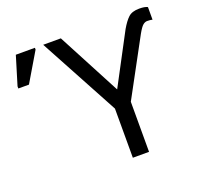

<svg xmlns="http://www.w3.org/2000/svg" viewBox="-125 -861 1051 1002"><g transform="rotate(-20 401.0 -360.0)"><path d="M448 0V-273L210 -714H308L493 -363L642 -644Q664 -682 684.5 -701Q705 -720 745 -720Q761 -720 772 -718Q783 -716 791 -712V-642Q779 -645 762 -645Q750 -645 738.5 -635.5Q727 -626 709 -594L538 -278V0ZM10 -544V-556L58 -714H164V-704L69 -544Z"/></g></svg>

Font: RS Noto Sans
Style: Regular
Weight: 400
Designer: Monotype Design Team
Foundry: Monotype Imaging Inc.
Version: Version 3.10